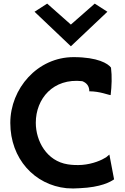

<svg xmlns="http://www.w3.org/2000/svg" viewBox="-20 -1031 689 1062"><path d="M171 -966 372 -775 574 -966 504 -1011 372 -895 241 -1011ZM387 -715C187 -715 37 -541 37 -351C37 -153 171 -8 348 10C373 12 397 12 421 10C538 5 591 -25 611 -39L585 -176C580 -172 574 -167 567 -161C542 -145 494 -124 435 -119C407 -117 380 -118 355 -122C238 -140 178 -251 178 -352C178 -485 274 -600 435 -582C459 -573 474 -555 474 -526C533 -526 581 -505 592 -505C598 -556 600 -608 594 -657C578 -679 521 -715 387 -715Z"/></svg>

Font: Bluebird
Style: Regular
Weight: 400
Designer: Jasper
Foundry: Cannot Into Space Fonts
Version: Version 0.98